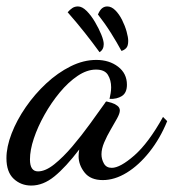

<svg xmlns="http://www.w3.org/2000/svg" viewBox="-46 -529 539 596"><path d="M51 47Q19 47 -3.5 26Q-26 5 -26 -38Q-26 -73 -10 -114.5Q6 -156 34 -196.5Q62 -237 97.5 -270Q133 -303 173 -323Q213 -343 253 -343Q293 -343 320.5 -322Q348 -301 348 -266Q348 -241 332.5 -231Q317 -221 294 -222Q296 -231 297.5 -240Q299 -249 299 -258Q299 -280 289 -296.5Q279 -313 252 -313Q224 -313 195 -293.5Q166 -274 139.5 -242Q113 -210 92 -172.5Q71 -135 59 -99Q47 -63 47 -34Q47 3 72 3Q95 3 122.5 -19Q150 -41 178.5 -74.5Q207 -108 233 -144Q259 -180 279 -208Q282 -214 285 -214Q290 -213 300 -210Q310 -207 318 -201Q326 -195 326 -186Q326 -177 317.5 -161.5Q309 -146 297.5 -126.5Q286 -107 277.5 -87Q269 -67 269 -50Q269 -35 276.5 -21.5Q284 -8 301 -8Q327 -8 371 -46.5Q415 -85 460 -166L473 -153Q451 -99 418 -57.5Q385 -16 347.5 7Q310 30 273 30Q235 30 216.5 6.5Q198 -17 198 -44Q198 -49 198.5 -54Q199 -59 200 -65Q158 -10 123 18.5Q88 47 51 47ZM263 -367Q242 -396 217.5 -427Q193 -458 164 -491Q171 -499 178.5 -504Q186 -509 196 -509Q209 -509 223 -495Q237 -481 249 -460.5Q261 -440 268.5 -421.5Q276 -403 276 -392Q276 -375 263 -367ZM331 -371Q317 -397 298.5 -426.5Q280 -456 258 -484Q264 -498 271 -503.5Q278 -509 287 -509Q300 -509 312 -497Q324 -485 333 -467Q342 -449 347 -431Q352 -413 352 -402Q352 -386 345.5 -379.5Q339 -373 331 -371Z"/></svg>

Font: Dancing Script Medium
Style: Regular
Weight: 500
Designer: Pablo Impallari
Foundry: Pablo Impallari
Version: Version 2.000